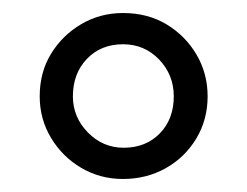

<svg xmlns="http://www.w3.org/2000/svg" viewBox="-20 -598 380 295"><path d="M169 -323Q134 -323 105 -340Q76 -357 58.5 -386Q41 -415 41 -450Q41 -487 58.5 -515.5Q76 -544 105 -561Q134 -578 169 -578Q207 -578 236 -560.5Q265 -543 282 -514Q299 -485 299 -450Q299 -414 281.5 -385Q264 -356 234.5 -339.5Q205 -323 169 -323ZM170 -371Q204 -371 225.5 -393Q247 -415 247 -450Q247 -483 224.5 -506.5Q202 -530 169 -530Q135 -530 113.5 -507.5Q92 -485 92 -450Q92 -418 115 -394.5Q138 -371 170 -371Z"/></svg>

Font: Yrsa
Style: Regular
Weight: 400
Designer: Anna Giedrys (Yrsa+Rasa design), David Brezina (Yrsa art-direction, Rasa art-direction, design)
Foundry: Rosetta Type Foundry
Version: Version 2.004